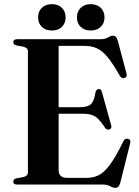

<svg xmlns="http://www.w3.org/2000/svg" viewBox="-20 -889 670 925"><path d="M44 -686Q44 -700 62.5 -700H464.5Q486.5 -700 500 -708.5Q513.5 -717 525.5 -717Q541 -717 547.5 -692.5L589.5 -534.5Q594 -518 580.5 -513.5Q565.5 -509 556.5 -525Q523 -584.5 496.8 -615.5Q470.5 -646.5 444.8 -657.2Q419 -668 386.5 -668H262.5V-372.5H366.5Q402.5 -372.5 418.2 -387.5Q434 -402.5 440 -444Q443.5 -459 455 -460Q467.5 -461 471 -445.5L515.5 -286Q520 -270 507.5 -265.5Q494.5 -261.5 486.5 -273Q459.5 -314.5 438.5 -327.8Q417.5 -341 381 -341H262.5V-69Q262.5 -32 304.5 -32H397Q429.5 -32 456 -45.2Q482.5 -58.5 510.5 -96.5Q538.5 -134.5 574.5 -209Q581.5 -223 595.5 -220.5Q612 -217.5 607 -198.5L559.5 -8.5Q553 16 536.5 16Q524.5 16 510.8 8Q497 0 472.5 0H62.5Q44 0 44 -14Q44 -26 58.5 -29.5L92 -36Q114.5 -41 114.5 -58V-642Q114.5 -659 92 -664L58.5 -670.5Q44 -674 44 -686ZM230 -742Q200 -742 181.8 -759.5Q163.5 -777 163.5 -805Q163.5 -834 181.8 -851.5Q200 -869 230 -869Q260 -869 278 -851.5Q296 -834 296 -805Q296 -777 278 -759.5Q260 -742 230 -742ZM416.5 -742Q387 -742 368.8 -759.5Q350.5 -777 350.5 -805Q350.5 -833.5 368.8 -851.2Q387 -869 416.5 -869Q447 -869 465.2 -851.5Q483.5 -834 483.5 -805Q483.5 -777 465.2 -759.5Q447 -742 416.5 -742Z"/></svg>

Font: Fraunces 72pt SemiBold
Style: Regular
Weight: 600
Version: Version 1.000;[b76b70a41]